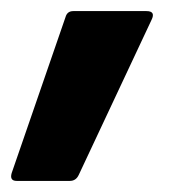

<svg xmlns="http://www.w3.org/2000/svg" viewBox="-48 -179 346 346"><path d="M-18 147Q-31 147 -27 133L70 -148Q73 -159 84 -159H216Q233 -159 225 -143L94 136Q89 147 78 147Z"/></svg>

Font: Sofia Sans ExtraBold
Style: Italic
Weight: 800
Italic angle: -9°
Designer: Botio Nikoltchev, Ani Petrova
Foundry: lettersoup
Version: Version 4.100; ttfautohint (v1.8.4.7-5d5b)